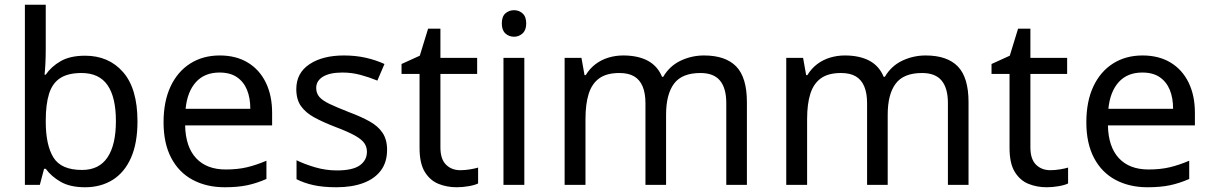

<svg xmlns="http://www.w3.org/2000/svg" viewBox="-20 -780 5112 810"><path d="M173 -575Q173 -541 171.5 -511.5Q170 -482 168 -465H173Q196 -499 236 -522Q276 -545 339 -545Q439 -545 499.5 -475.5Q560 -406 560 -268Q560 -176 532.5 -114Q505 -52 455 -21Q405 10 339 10Q276 10 236 -13Q196 -36 173 -68H166L148 0H85V-760H173ZM324 -472Q267 -472 234 -450.5Q201 -429 187 -384.5Q173 -340 173 -271V-267Q173 -168 205.5 -115.5Q238 -63 326 -63Q398 -63 433.5 -116Q469 -169 469 -269Q469 -370 433.5 -421Q398 -472 324 -472Z M907 -546Q976 -546 1025.5 -516Q1075 -486 1101.5 -431.5Q1128 -377 1128 -304V-251H761Q763 -160 807.5 -112.5Q852 -65 932 -65Q983 -65 1022.5 -74.5Q1062 -84 1104 -102V-25Q1063 -7 1023 1.5Q983 10 928 10Q852 10 793.5 -21Q735 -52 702.5 -113.5Q670 -175 670 -264Q670 -352 699.5 -415Q729 -478 782.5 -512Q836 -546 907 -546ZM906 -474Q843 -474 806.5 -433.5Q770 -393 763 -321H1036Q1036 -367 1022 -401Q1008 -435 979.5 -454.5Q951 -474 906 -474Z M1613 -148Q1613 -96 1587 -61Q1561 -26 1513 -8Q1465 10 1399 10Q1343 10 1302.5 1Q1262 -8 1231 -24V-104Q1263 -88 1308.5 -74.5Q1354 -61 1401 -61Q1468 -61 1498 -82.5Q1528 -104 1528 -140Q1528 -160 1517 -176Q1506 -192 1477.5 -208Q1449 -224 1396 -244Q1344 -264 1307 -284Q1270 -304 1250 -332Q1230 -360 1230 -404Q1230 -472 1285.5 -509Q1341 -546 1431 -546Q1480 -546 1522.5 -536.5Q1565 -527 1602 -510L1572 -440Q1538 -454 1501 -464Q1464 -474 1425 -474Q1371 -474 1342.5 -456.5Q1314 -439 1314 -409Q1314 -387 1327 -371.5Q1340 -356 1370.5 -341.5Q1401 -327 1452 -307Q1503 -288 1539 -268Q1575 -248 1594 -219.5Q1613 -191 1613 -148Z M1922 -62Q1942 -62 1963 -65.5Q1984 -69 1997 -73V-6Q1983 1 1957 5.5Q1931 10 1907 10Q1865 10 1829.5 -4.5Q1794 -19 1772 -55Q1750 -91 1750 -156V-468H1674V-510L1751 -545L1786 -659H1838V-536H1993V-468H1838V-158Q1838 -109 1861.5 -85.5Q1885 -62 1922 -62Z M2192 -536V0H2104V-536ZM2149 -737Q2169 -737 2184.5 -723.5Q2200 -710 2200 -681Q2200 -653 2184.5 -639Q2169 -625 2149 -625Q2127 -625 2112 -639Q2097 -653 2097 -681Q2097 -710 2112 -723.5Q2127 -737 2149 -737Z M2950 -546Q3041 -546 3086 -499.5Q3131 -453 3131 -349V0H3044V-345Q3044 -408 3017.5 -440Q2991 -472 2935 -472Q2857 -472 2823.5 -427Q2790 -382 2790 -296V0H2703V-345Q2703 -387 2691 -415.5Q2679 -444 2655 -458Q2631 -472 2593 -472Q2539 -472 2508 -449.5Q2477 -427 2463.5 -384Q2450 -341 2450 -278V0H2362V-536H2433L2446 -463H2451Q2468 -491 2492.5 -509.5Q2517 -528 2547 -537Q2577 -546 2609 -546Q2671 -546 2712.5 -524Q2754 -502 2773 -456H2778Q2805 -502 2851.5 -524Q2898 -546 2950 -546Z M3885 -546Q3976 -546 4021 -499.5Q4066 -453 4066 -349V0H3979V-345Q3979 -408 3952.5 -440Q3926 -472 3870 -472Q3792 -472 3758.5 -427Q3725 -382 3725 -296V0H3638V-345Q3638 -387 3626 -415.5Q3614 -444 3590 -458Q3566 -472 3528 -472Q3474 -472 3443 -449.5Q3412 -427 3398.5 -384Q3385 -341 3385 -278V0H3297V-536H3368L3381 -463H3386Q3403 -491 3427.5 -509.5Q3452 -528 3482 -537Q3512 -546 3544 -546Q3606 -546 3647.5 -524Q3689 -502 3708 -456H3713Q3740 -502 3786.5 -524Q3833 -546 3885 -546Z M4411 -62Q4431 -62 4452 -65.5Q4473 -69 4486 -73V-6Q4472 1 4446 5.5Q4420 10 4396 10Q4354 10 4318.5 -4.5Q4283 -19 4261 -55Q4239 -91 4239 -156V-468H4163V-510L4240 -545L4275 -659H4327V-536H4482V-468H4327V-158Q4327 -109 4350.5 -85.5Q4374 -62 4411 -62Z M4800 -546Q4869 -546 4918.5 -516Q4968 -486 4994.5 -431.5Q5021 -377 5021 -304V-251H4654Q4656 -160 4700.5 -112.5Q4745 -65 4825 -65Q4876 -65 4915.5 -74.5Q4955 -84 4997 -102V-25Q4956 -7 4916 1.5Q4876 10 4821 10Q4745 10 4686.5 -21Q4628 -52 4595.5 -113.5Q4563 -175 4563 -264Q4563 -352 4592.5 -415Q4622 -478 4675.5 -512Q4729 -546 4800 -546ZM4799 -474Q4736 -474 4699.5 -433.5Q4663 -393 4656 -321H4929Q4929 -367 4915 -401Q4901 -435 4872.5 -454.5Q4844 -474 4799 -474Z"/></svg>

Font: lbangla25
Style: Book
Weight: 400
Designer: Jelle Bosma - Monotype Design Team
Foundry: Monotype Imaging Inc.
Version: Version 2.003